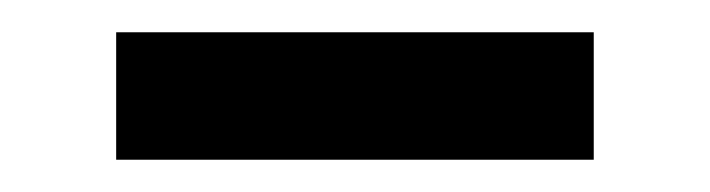

<svg xmlns="http://www.w3.org/2000/svg" viewBox="-20 -719 440 119"><path d="M52 -699H348V-620H52Z"/></svg>

Font: Mozilla Text BETA SemiBold
Style: Regular
Weight: 600
Designer: Studio DRAMA
Foundry: Studio DRAMA
Version: Version 0.100